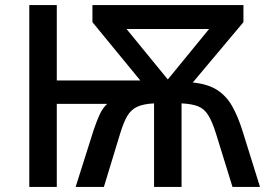

<svg xmlns="http://www.w3.org/2000/svg" viewBox="-20 -734 1050 754"><path d="M936 -714V-647L737 -410Q797 -404 833 -380.5Q869 -357 891.5 -317.5Q914 -278 932 -221L1001 0H893L828 -210Q814 -255 798.5 -280.5Q783 -306 759 -316Q735 -326 693 -328V0H585V-328Q543 -326 518.5 -314.5Q494 -303 479.5 -278Q465 -253 452 -210L388 0H277L348 -224Q360 -260 372 -285.5Q384 -311 401 -326H203V0H95V-714H203V-418H531L343 -647V-714ZM801 -620H477L639 -422Z"/></svg>

Font: Noto Sans Medium
Style: Regular
Weight: 500
Designer: Monotype Design Team
Foundry: Monotype Imaging Inc.
Version: Version 2.007